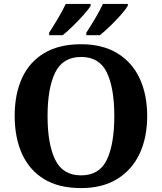

<svg xmlns="http://www.w3.org/2000/svg" viewBox="-20 -951 827 981"><path d="M394.1 10Q280 10 205 -36Q130 -82 92.5 -165Q55 -248 55 -359Q55 -470 92.5 -552Q130 -634 205.6 -679.5Q281.1 -725 394.7 -725Q503 -725 578.5 -679.5Q654 -634 693 -551.5Q732 -469 732 -358Q732 -247 692.7 -164.5Q653.4 -82 578.1 -36Q502.8 10 394.1 10ZM394.1 -55Q488 -55 526 -135.1Q564 -215.2 564 -358Q564 -501 525.9 -580.5Q487.8 -660 394.8 -660Q301 -660 262 -580.5Q223 -501 223 -357.5Q223 -215 262 -135Q301 -55 394.1 -55ZM421 -784Q442 -816 466 -856.5Q490 -897 506 -931H633V-921Q623 -904 597.5 -875Q572 -846 542.5 -817.5Q513 -789 490 -771H421ZM231 -784Q252 -816 276 -856.5Q300 -897 316 -931H443V-921Q433 -904 407 -875Q381 -846 352 -817.5Q323 -789 300 -771H231Z"/></svg>

Font: Noto Serif Vithkuqi
Style: Regular
Weight: 400
Version: Version 1.005